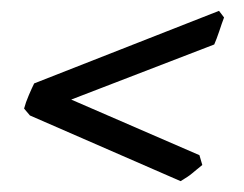

<svg xmlns="http://www.w3.org/2000/svg" viewBox="-20 -459 450 354"><path d="M35.2 -246.1 24.4 -258.8Q27.3 -270 33.2 -283.7Q39.1 -297.4 43 -305.2L383.8 -439L393.1 -426.8Q391.1 -421.9 388.9 -415.3Q386.7 -408.7 384.3 -401.6Q381.8 -394.5 379.4 -387.9Q377 -381.3 375 -377L111.3 -275.4L347.7 -172.9L353 -154.8Q347.2 -149.9 342.8 -146.5L334.5 -139.6Q330.6 -136.2 325.4 -132.8Q320.3 -129.4 313 -125Z"/></svg>

Font: Gentium Plus Afr
Style: Italic
Weight: 400
Italic angle: -8°
Designer: J. Victor Gaultney, Annie Olsen, Iska Routamaa, Becca Hirsbrunner
Foundry: SIL International
Version: Version 5.000